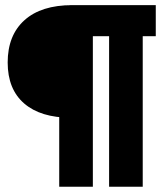

<svg xmlns="http://www.w3.org/2000/svg" viewBox="-20 -713 626 733"><path d="M249.8 -263.7Q135.3 -263.7 72.3 -318Q9.3 -372.4 9.3 -474.4Q9.3 -578.1 73.2 -635.7Q137.1 -693.4 255.9 -693.4ZM206.1 0V-627.9H334.5V0ZM396.5 0V-693.4H524.9V0ZM246.1 -574.7 247.6 -693.4H574.7V-574.7Z"/></svg>

Font: Cascadia Mono PL
Style: Regular
Weight: 400
Monospace: yes
Designer: Aaron Bell
Foundry: Saja Typeworks
Version: Version 2102.003